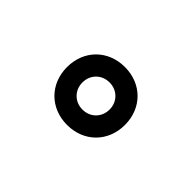

<svg xmlns="http://www.w3.org/2000/svg" viewBox="-45 -931 750 750"><g transform="rotate(45 330.0 -556.0)"><path d="M330 -396C423 -396 490 -463 490 -556C490 -649 423 -716 330 -716C237 -716 170 -649 170 -556C170 -463 237 -396 330 -396ZM255 -556C255 -599 287 -631 330 -631C373 -631 405 -599 405 -556C405 -513 373 -481 330 -481C287 -481 255 -513 255 -556Z"/></g></svg>

Font: Uncut Plan8
Style: Regular
Weight: 400
Designer: Kasper Nordkvist
Foundry: UNCUT.wtf
Version: Version 1.002;Glyphs 3.1.2 (3151)